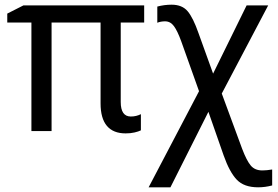

<svg xmlns="http://www.w3.org/2000/svg" viewBox="-20 -559 1186 819"><path d="M581 -72V-3Q571 2 554 6Q537 10 516 10Q463 10 436 -22Q409 -54 409 -118V-463H200V0H114V-463H11V-501L80 -536H595V-463H495V-124Q495 -62 538 -62Q561 -62 581 -72Z M827 -417 889 -245 1032 -536H1124L926 -160L1013 76Q1032 126 1049.5 147Q1067 168 1099 168Q1117 168 1141 164V232Q1111 240 1081 240Q1021 240 990 207.5Q959 175 934 104L869 -82L707 240H614L829 -170L753 -383Q737 -427 722 -447.5Q707 -468 684 -468Q666 -468 651 -462V-531Q681 -539 712 -539Q757 -539 780.5 -511Q804 -483 827 -417Z"/></svg>

Font: Noto Sans Display
Style: Regular
Weight: 400
Designer: Monotype Design team
Foundry: Monotype Imaging Inc.
Version: Version 1.000